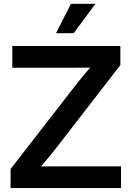

<svg xmlns="http://www.w3.org/2000/svg" viewBox="-20 -963 673 983"><path d="M34.2 0V-97.7L367.2 -526.9Q393.6 -560.5 422.1 -594Q450.7 -627.4 480 -661.1L494.6 -617.2Q449.2 -616.7 404.1 -616.5Q358.9 -616.2 314 -616.2H43V-727.5H596.2V-629.9L269 -207Q241.7 -171.9 212.2 -136.7Q182.6 -101.6 151.9 -66.4L137.2 -110.4Q182.6 -110.8 227.5 -111.1Q272.5 -111.3 317.4 -111.3H599.6V0ZM266.6 -793 343.3 -943.4H468.3L357.4 -793Z"/></svg>

Font: Inter 28pt SemiBold
Style: Regular
Weight: 600
Designer: Rasmus Andersson
Foundry: rsms
Version: Version 4.001;git-66647c0bb